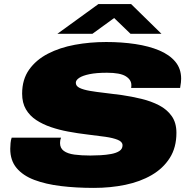

<svg xmlns="http://www.w3.org/2000/svg" viewBox="-20 -905 922 937"><path d="M438 12Q351 12 277 3Q203 -6 147.5 -27Q92 -48 61 -85Q30 -122 30 -179Q30 -191 31.5 -207Q33 -223 37 -233H278Q275 -226 274 -219Q273 -212 273 -207Q273 -182 291.5 -168.5Q310 -155 343.5 -150.5Q377 -146 421 -146Q444 -146 471 -147.5Q498 -149 522.5 -153.5Q547 -158 562.5 -168Q578 -178 578 -196Q578 -213 555 -222.5Q532 -232 493.5 -237.5Q455 -243 407.5 -248.5Q360 -254 312 -263Q269 -271 229 -284.5Q189 -298 157 -319Q125 -340 106.5 -371.5Q88 -403 88 -448Q88 -517 122 -565Q156 -613 214 -643Q272 -673 345.5 -686.5Q419 -700 498 -700Q574 -700 640.5 -690Q707 -680 757 -659Q807 -638 835.5 -604Q864 -570 864 -521Q864 -513 863 -503Q862 -493 859 -476H620Q621 -481 621 -484.5Q621 -488 621 -490Q621 -516 593.5 -533Q566 -550 502 -550Q450 -550 416.5 -543Q383 -536 366.5 -525Q350 -514 350 -501Q350 -485 368.5 -476Q387 -467 419 -461.5Q451 -456 491.5 -451.5Q532 -447 575 -441Q623 -434 670.5 -422.5Q718 -411 756.5 -391Q795 -371 818 -338.5Q841 -306 841 -257Q841 -185 808.5 -134Q776 -83 720 -50.5Q664 -18 591.5 -3Q519 12 438 12ZM260 -740 460 -885H620L768 -740H617L507 -846H577L431 -740Z"/></svg>

Font: Archivo Expanded Black
Style: Italic
Weight: 900
Width: 7
Italic angle: -10°
Designer: Hector Gatti
Foundry: Omnibus-Type
Version: Version 2.001